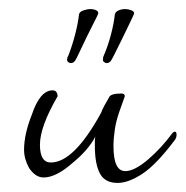

<svg xmlns="http://www.w3.org/2000/svg" viewBox="-20 -399 409 423"><path d="M239 4Q211 4 200 -17Q189 -38 189 -77Q189 -82 189 -87.5Q189 -93 190 -98Q175 -69 141 -41Q104 -8 76 -8Q58 -8 44 -29Q33 -49 33 -69Q33 -103 50 -146Q68 -200 96 -200Q106 -200 107 -187Q68 -120 68 -80Q68 -41 92 -41Q143 -41 203 -151Q205 -157 209.5 -165.5Q214 -174 220 -184Q223 -193 247 -193Q255 -193 255 -187L244 -156Q236 -134 233 -114Q230 -94 230 -77Q230 -22 256 -22Q276 -22 305.5 -47Q335 -72 360 -106Q363 -109 365 -109Q369 -109 369 -102Q369 -95 364 -89Q324 -36 293.5 -16Q263 4 239 4ZM136 -260Q133 -260 130 -262.5Q127 -265 128 -269Q128 -273 130 -275Q139 -298 145.5 -323Q152 -348 154 -367Q155 -373 163.5 -376Q172 -379 179 -379Q187 -379 192.5 -376Q198 -373 196 -368Q195 -365 187.5 -350.5Q180 -336 171 -317.5Q162 -299 155 -284Q148 -269 146 -266Q142 -260 136 -260ZM215 -260Q212 -260 209 -262.5Q206 -265 207 -269Q207 -274 208 -275Q218 -298 224.5 -323Q231 -348 233 -367Q234 -373 241 -376Q248 -379 255 -379Q263 -379 270 -376Q277 -373 275 -368Q274 -365 267 -350.5Q260 -336 251 -317.5Q242 -299 234.5 -284Q227 -269 225 -266Q221 -260 215 -260Z"/></svg>

Font: Lavishly Yours
Style: Regular
Weight: 400
Designer: Robert E. Leuschke
Foundry: Robert E. Leuschke
Version: Version 1.010; ttfautohint (v1.8.3)